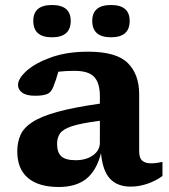

<svg xmlns="http://www.w3.org/2000/svg" viewBox="-20 -735 676 767"><path d="M502 10.5Q449 10.5 419.5 -21Q390 -52.5 383.5 -123Q365.5 -53 324.5 -20.5Q283.5 12 215 12Q134.5 12 91.8 -24Q49 -60 49 -130.5Q49 -166.5 61.8 -195.5Q74.5 -224.5 109.2 -247.2Q144 -270 209 -288Q274 -306 379 -321V-350.5Q379 -403 356.5 -427.5Q334 -452 278 -452Q258 -452 242 -451Q226 -450 213 -448.5Q204 -415.5 192.5 -387Q184 -365 167 -358.8Q150 -352.5 120 -352.5Q85.5 -352.5 68.8 -364.8Q52 -377 52 -395.5Q52 -421.5 86.8 -452.5Q121.5 -483.5 184.5 -506Q247.5 -528.5 332 -528.5Q445 -528.5 490.5 -483.2Q536 -438 536 -358.5V-130Q536 -103.5 548.2 -93Q560.5 -82.5 584.5 -82.5Q601.5 -82.5 629 -88V-32Q601.5 -12 568.5 -0.8Q535.5 10.5 502 10.5ZM208 -160Q208 -126 225 -110.5Q242 -95 282.5 -95Q324.5 -95 351.8 -114.8Q379 -134.5 379 -165V-252.5Q304.5 -243 268 -231Q231.5 -219 219.8 -202Q208 -185 208 -160ZM187.5 -586Q113 -586 113 -651.5Q113 -715 187.5 -715Q262.5 -715 262.5 -651.5Q262.5 -586 187.5 -586ZM423.5 -586Q348.5 -586 348.5 -651.5Q348.5 -715 423.5 -715Q498 -715 498 -651.5Q498 -586 423.5 -586Z"/></svg>

Font: Newsreader Caption SemiBold
Style: Regular
Weight: 600
Designer: Hugues Gentile
Foundry: Production Type
Version: Version 1.001